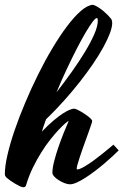

<svg xmlns="http://www.w3.org/2000/svg" viewBox="-72 -746 514 799"><path d="M250 -41Q257.3 -41 269.5 -47.4Q281.7 -53.7 296.6 -63.5Q311.5 -73.2 327.1 -85.2Q342.8 -97.2 357.2 -108.6Q371.6 -120.1 382.8 -129.6Q394 -139.2 399.9 -144Q404.3 -139.6 410.4 -132.8Q416.5 -126 421.9 -120.1Q411.1 -109.4 395 -94.5Q378.9 -79.6 360.4 -64Q341.8 -48.3 321.8 -33.2Q301.8 -18.1 282.7 -5.9Q263.7 6.3 247.1 13.7Q230.5 21 219.2 21Q210 21 197.5 16.4Q185.1 11.7 173.6 4.6Q162.1 -2.4 154.1 -11Q146 -19.5 146 -27.8Q146.5 -48.8 153.8 -76.7Q161.1 -104.5 171.1 -133.8Q181.2 -163.1 192.6 -191.7Q204.1 -220.2 213.9 -242.7Q210 -241.7 198.7 -231.9Q187.5 -222.2 171.6 -205.3Q155.8 -188.5 137 -164.8Q118.2 -141.1 99.9 -111.8Q81.5 -82.5 64.9 -48.6Q48.3 -14.6 37.1 22.9Q35.6 28.3 33 30.8Q30.3 33.2 23.9 33.2Q19.5 33.2 10.3 28.8Q1 24.4 -9.3 18.3Q-19.5 12.2 -29.3 5.4Q-39.1 -1.5 -44.9 -6.8Q-47.9 -10.3 -49.8 -13.2Q-51.8 -16.1 -51.8 -22Q-51.8 -54.2 -41 -101.1Q-30.3 -147.9 -11.5 -202.9Q7.3 -257.8 32.5 -317.6Q57.6 -377.4 86.2 -435.1Q114.7 -492.7 145.8 -544.7Q176.8 -596.7 206.8 -636.5Q236.8 -676.3 264.4 -700.4Q292 -724.6 314.9 -726.1Q326.2 -722.7 337.6 -715.3Q349.1 -708 359.4 -699.2Q369.6 -690.4 377.7 -682.1Q385.7 -673.8 390.1 -668Q393.1 -664.1 394 -658.7Q395 -653.3 395 -650.9Q395 -633.3 385.3 -607.4Q375.5 -581.5 357.9 -549.3Q340.3 -517.1 315.2 -480.2Q290 -443.4 259.5 -404.5Q229 -365.7 193.6 -326.2Q158.2 -286.6 119.6 -249.5Q109.9 -223.1 102.1 -198.2Q128.4 -225.6 150.4 -244.1Q172.4 -262.7 189.5 -273.7Q206.5 -284.7 218.5 -289.3Q230.5 -293.9 236.8 -293.9Q241.2 -293.9 252.4 -288.3Q263.7 -282.7 275.9 -274.9Q288.1 -267.1 298.3 -258.8Q308.6 -250.5 311 -245.1Q312 -242.7 311 -238.5Q310.1 -234.4 309.1 -231.9Q304.7 -218.8 298.6 -201.4Q292.5 -184.1 285.4 -164.8Q278.3 -145.5 271.5 -126Q264.6 -106.4 259.3 -90.1Q253.9 -73.7 250.5 -61.3Q247.1 -48.8 247.1 -43.9Q247.1 -41 250 -41ZM207 -460.9Q195.3 -436 184.3 -411.4Q173.3 -386.7 163.1 -361.8Q195.8 -403.8 226.6 -447Q257.3 -490.2 281.5 -530Q305.7 -569.8 320.3 -603.5Q335 -637.2 335 -660.2Q335 -670.9 331.1 -670.9Q325.2 -670.9 313.2 -655Q301.3 -639.2 284.7 -611.3Q268.1 -583.5 248.3 -544.9Q228.5 -506.3 207 -460.9Z"/></svg>

Font: Yesteryear
Style: Regular
Weight: 400
Designer: Astigmatic (AOETI)
Foundry: Astigmatic (AOETI)
Version: Version 1.000